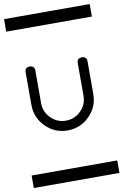

<svg xmlns="http://www.w3.org/2000/svg" viewBox="-105 -753 710 1104"><g transform="rotate(-10 250.0 -201.0)"><path d="M0 -620.8V-693.8H500V-620.8ZM0 219.2H500V292.2H0ZM430.7 -180.9Q430.7 -106.2 377.7 -53.1Q324.7 0 249.8 0Q174.8 0 122.1 -53.1Q69.3 -106.2 69.3 -180.9V-371.1Q69.3 -399.7 97.7 -399.7Q126 -399.7 126 -371.1V-180.9Q126 -129.6 162.4 -93.4Q198.7 -57.1 250 -57.1Q300.8 -57.1 337.2 -93.4Q373.5 -129.6 373.5 -180.9V-371.1Q373.5 -399.7 402.3 -399.7Q430.7 -399.7 430.7 -371.1Z"/></g></svg>

Font: EnergyBar
Style: Regular
Weight: 400
Italic angle: -10°
Version: 1.0 2000-03-28